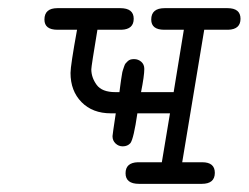

<svg xmlns="http://www.w3.org/2000/svg" viewBox="-20 -451 610 471"><path d="M89 -403Q89 -431 121 -431H275Q308 -431 308 -405Q308 -379 278 -378H219Q204 -288 204 -281Q204 -261 217 -243Q230 -225 263 -225H273Q274 -231 275 -240.5Q276 -250 277 -255Q278 -260 279 -267.5Q280 -275 281.5 -279Q283 -283 284.5 -288Q286 -293 288.5 -296Q291 -299 294 -301.5Q297 -304 300.5 -305Q304 -306 309 -306Q319 -306 326.5 -299.5Q334 -293 334 -282Q334 -265 326 -225H406L431 -378H383Q351 -378 351 -403Q351 -431 384 -431H538Q570 -431 570 -405Q570 -379 540 -378H481L427 -53H476Q507 -53 507 -27Q507 0 475 0H321Q288 0 288 -26Q288 -52 318 -53H377L397 -173H317Q308 -111 300 -100Q293 -92 281 -92Q271 -92 263.5 -99Q256 -106 256 -117Q256 -120 264 -173H252Q207 -173 180 -200.5Q153 -228 153 -272Q153 -290 169 -378H121Q89 -378 89 -403Z"/></svg>

Font: CMU Typewriter Text
Style: LightOblique
Weight: 200
Italic angle: -9.46001°
Version: Version 0.7.0